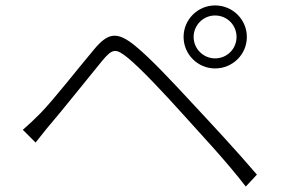

<svg xmlns="http://www.w3.org/2000/svg" viewBox="-20 -729 1040 707"><path d="M693 -593C693 -637 729 -672 772 -672C816 -672 851 -637 851 -593C851 -549 816 -514 772 -514C729 -514 693 -549 693 -593ZM656 -593C656 -529 708 -477 772 -477C837 -477 889 -529 889 -593C889 -657 837 -709 772 -709C708 -709 656 -657 656 -593ZM64 -251 111 -204C125 -221 146 -249 165 -271C213 -327 305 -443 357 -506C395 -551 406 -552 452 -515C499 -476 582 -388 653 -309C721 -233 813 -136 885 -42L926 -86C852 -173 753 -279 686 -351C621 -421 535 -514 478 -560C411 -615 378 -608 328 -549C269 -479 177 -361 128 -311C104 -287 87 -271 64 -251Z"/></svg>

Font: Noto Sans JP Light
Style: Regular
Weight: 300
Designer: Ryoko NISHIZUKA (kana & ideographs); Paul D. Hunt (Latin, Greek & Cyrillic); Wenlong ZHANG (bopomofo); Sandoll Communica
Foundry: Adobe Systems Incorporated
Version: Version 1.004;PS 1.004;hotconv 1.0.82;makeotf.lib2.5.63406